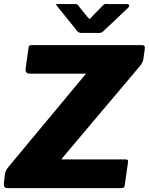

<svg xmlns="http://www.w3.org/2000/svg" viewBox="-23 -976 772 996"><path d="M20 0Q7 0 1.5 -5Q-4 -10 -3 -24L2 -69Q4 -81 8 -90.5Q12 -100 24 -114L415 -584Q422 -591 423 -592.5Q424 -594 414 -594H130Q107 -594 110 -621L125 -728Q127 -737 129.5 -739.5Q132 -742 140 -742H715Q731 -742 728 -722L721 -672Q720 -662 717 -655.5Q714 -649 705 -636L301 -157Q292 -149 302 -149H627Q637 -149 639.5 -146Q642 -143 641 -133L624 -15Q623 -6 619 -3Q615 0 604 0H20ZM513 -950Q520 -956 525 -955.5Q530 -955 538 -955H634Q645 -955 647 -949Q649 -943 640 -934L513 -814Q508 -809 502.5 -807Q497 -805 487 -805H402Q389 -805 382 -810.5Q375 -816 371 -823L275 -942Q270 -949 268 -952Q266 -955 274 -955H365Q374 -955 379 -952Q384 -949 387 -942L430 -889Q440 -875 445.5 -880Q451 -885 461 -897L513 -950Z"/></svg>

Font: Libre Franklin Thin ExtraBold
Style: Italic
Weight: 800
Italic angle: -8°
Version: Version 2.000